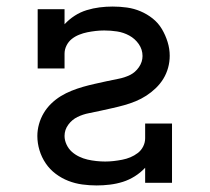

<svg xmlns="http://www.w3.org/2000/svg" viewBox="-20 -558 640 586"><path d="M275 8Q253 8 231 5Q209 2 188.5 -6Q168 -14 150 -27.5Q132 -41 119.5 -59.5Q107 -78 100.5 -99.5Q94 -121 94 -143Q94 -161 99 -179Q104 -197 113.5 -213Q123 -229 136.5 -242Q150 -255 165.5 -264.5Q181 -274 198.5 -281Q216 -288 233.5 -293Q251 -298 269 -302Q287 -306 305 -310Q323 -314 341.5 -317.5Q360 -321 376.5 -329Q393 -337 404 -353Q415 -369 415 -387Q415 -407 403.5 -423.5Q392 -440 374.5 -449.5Q357 -459 337.5 -462Q318 -465 298 -465Q285 -465 272 -463.5Q259 -462 246.5 -459.5Q234 -457 221.5 -452Q209 -447 199 -439Q189 -431 183 -419Q177 -407 177 -394V-349H95V-530H177V-484Q191 -499 208 -510Q225 -521 244.5 -527Q264 -533 284 -535.5Q304 -538 324 -538Q346 -538 367.5 -535Q389 -532 409 -523.5Q429 -515 446 -501.5Q463 -488 474 -469.5Q485 -451 491.5 -430Q498 -409 498 -388Q498 -369 493 -351Q488 -333 478.5 -317.5Q469 -302 455.5 -289Q442 -276 426.5 -266Q411 -256 394 -249Q377 -242 359 -237Q341 -232 323 -228Q305 -224 287 -220Q269 -216 251 -212.5Q233 -209 216.5 -201Q200 -193 188.5 -177.5Q177 -162 177 -143Q177 -130 183 -117Q189 -104 199 -95Q209 -86 221.5 -80Q234 -74 247 -71Q260 -68 274 -66.5Q288 -65 301 -65Q314 -65 327 -66.5Q340 -68 353 -70.5Q366 -73 378 -78Q390 -83 400.5 -91Q411 -99 417 -111Q423 -123 423 -136V-181H505V0H423V-46Q409 -31 391.5 -20Q374 -9 355 -3Q336 3 315.5 5.5Q295 8 275 8Z"/></svg>

Font: Iosevka Curly Slab Extended
Style: Regular
Weight: 400
Width: 7
Monospace: yes
Designer: Belleve Invis
Foundry: Belleve Invis
Version: Version 11.1.0; ttfautohint (v1.8.3)